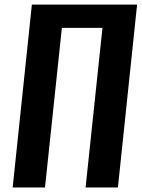

<svg xmlns="http://www.w3.org/2000/svg" viewBox="-20 -830 627 850"><path d="M36.1 0 121.1 -809.6H586.9L502 0H358.9L433.6 -706.5H253.9L179.2 0Z"/></svg>

Font: Oswald
Style: Medium
Weight: 500
Designer: Vernon Adams
Foundry: Vernon Adams
Version: 3.0; ttfautohint (v0.94.23-7a4d-dirty) -l 8 -r 50 -G 150 -x 